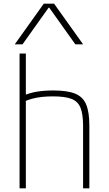

<svg xmlns="http://www.w3.org/2000/svg" viewBox="-20 -1020 590 1040"><path d="M430 -339Q430 -402 416 -436.5Q402 -471 367 -484.5Q332 -498 267 -498Q235 -498 207.5 -495Q180 -492 155 -485.5Q130 -479 106 -468L101 -500Q137 -516 177.5 -523Q218 -530 269 -530Q344 -530 386.5 -513Q429 -496 446.5 -454.5Q464 -413 464 -340V0H430ZM86 0V-730H120V0ZM60 -780 217 -1000H273L430 -780H388L247 -978H243L102 -780Z"/></svg>

Font: M PLUS Code Latin SemiExpanded ExtraLight
Style: Regular
Weight: 250
Width: 6
Designer: Coji Morishita
Foundry: UNDERFOREST DESIGN
Version: Version 1.002; ttfautohint (v1.8.3)